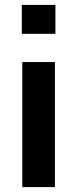

<svg xmlns="http://www.w3.org/2000/svg" viewBox="-20 -763 315 783"><path d="M69 -625V-743H206V-625ZM71 0V-510H204V0Z"/></svg>

Font: Saira Thin SemiBold
Style: Regular
Weight: 600
Version: Version 1.101